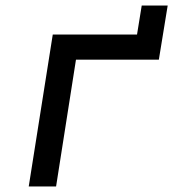

<svg xmlns="http://www.w3.org/2000/svg" viewBox="-20 -675 640 695"><path d="M84 0H183L255 -459H555L587 -655H493L476 -550H171Z"/></svg>

Font: JetBrains Mono Medium
Style: Italic
Weight: 436
Italic angle: -9°
Monospace: yes
Designer: Philipp Nurullin, Konstantin Bulenkov
Foundry: JetBrains
Version: Version 2.305